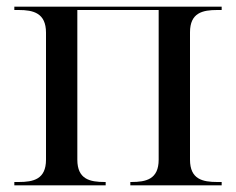

<svg xmlns="http://www.w3.org/2000/svg" viewBox="-20 -556 708 576"><path d="M23 0H297V-10H294C250 -10 212 -18 212 -77V-526H456V-77C456 -18 418 -10 374 -10H371V0H645V-10H632C588 -10 550 -18 550 -77V-459C550 -518 588 -526 632 -526H645V-536H23V-526H36C80 -526 118 -517 118 -458V-77C118 -18 80 -10 36 -10H23Z"/></svg>

Font: Noto Serif Display
Style: Regular
Weight: 400
Designer: Monotype Design Team
Foundry: Monotype Imaging Inc.
Version: Version 2.009